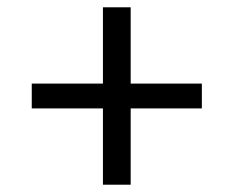

<svg xmlns="http://www.w3.org/2000/svg" viewBox="-20 -568 640 526"><path d="M338 -62H262V-271H67V-339H262V-548H338V-339H533V-271H338Z"/></svg>

Font: IBM Plex Sans Var
Style: Regular
Weight: 400
Designer: Mike Abbink, Paul van der Laan, Pieter van Rosmalen
Foundry: Bold Monday
Version: Version 3.000